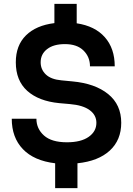

<svg xmlns="http://www.w3.org/2000/svg" viewBox="-20 -847 691 996"><path d="M381.8 128.9H266.1V0Q156.2 -13.2 98.6 -73.5Q41 -133.8 41 -231H168.9Q168.9 -179.2 208.3 -144Q247.6 -108.9 327.1 -108.9Q399.9 -108.9 439.9 -137Q480 -165 480 -210Q480 -250 445.3 -275.6Q410.6 -301.3 342.8 -307.1L287.1 -312Q180.7 -322.3 121.3 -375.7Q62 -429.2 62 -523.9Q62 -611.3 114.5 -663.3Q167 -715.3 262.2 -727.1V-827.1H377.9V-726.1Q472.7 -711.9 523.9 -653.8Q575.2 -595.7 575.2 -502.9H446.8Q446.8 -551.8 413.1 -585Q379.4 -618.2 316.9 -618.2Q257.8 -618.2 224.4 -592.3Q190.9 -566.4 190.9 -523.9Q190.9 -486.3 217.8 -460.7Q244.6 -435.1 298.8 -430.2L355 -424.8Q473.1 -414.1 541 -359.1Q608.9 -304.2 608.9 -210Q608.9 -120.6 549.6 -65.9Q490.2 -11.2 381.8 0Z"/></svg>

Font: Sora SemiBold
Style: Regular
Weight: 600
Designer: Jonathan Barnbrook, Julián Moncada
Foundry: Barnbrook Fonts
Version: Version 2.000